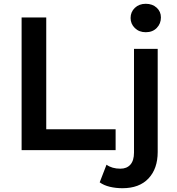

<svg xmlns="http://www.w3.org/2000/svg" viewBox="-20 -792 934 1013"><path d="M94 0V-700H224V-110H590V0ZM626 201Q591 201 559.5 193.5Q528 186 506 170L542 77Q571 98 615 98Q649 98 668 76.5Q687 55 687 13V-534H812V10Q812 98 763.5 149.5Q715 201 626 201ZM749 -622Q714 -622 691.5 -644Q669 -666 669 -697Q669 -729 691.5 -750.5Q714 -772 749 -772Q784 -772 806.5 -751.5Q829 -731 829 -700Q829 -667 807 -644.5Q785 -622 749 -622Z"/></svg>

Font: Montserrat Thin SemiBold
Style: Regular
Weight: 600
Version: Version 9.000